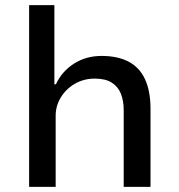

<svg xmlns="http://www.w3.org/2000/svg" viewBox="-20 -725 695 745"><path d="M93 0V-705H191V-398H197Q220 -448 267 -478Q314 -508 374 -508Q436 -508 478.5 -486Q521 -464 542.5 -418Q564 -372 564 -303V0H460V-298Q460 -334 449 -361.5Q438 -389 413.5 -404.5Q389 -420 348 -420Q305 -420 270.5 -400Q236 -380 216 -347Q196 -314 196 -276V0Z"/></svg>

Font: Nunito Sans 12pt ExtraLight 6pt Medium
Style: Regular
Weight: 500
Version: Version 3.101;gftools[0.9.27]